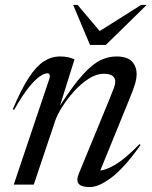

<svg xmlns="http://www.w3.org/2000/svg" viewBox="-20 -752 618 782"><path d="M37.5 -304.5 32 -307Q66.5 -388.5 97.2 -435.5Q128 -482.5 158.8 -502.2Q189.5 -522 224 -522Q242.5 -522 255.8 -519.2Q269 -516.5 283.5 -510.5L224.5 -322Q279.5 -407 319.2 -450Q359 -493 390.8 -507.5Q422.5 -522 453.5 -522Q499 -522 517.8 -501.2Q536.5 -480.5 536.5 -451Q536.5 -434 531 -413.5Q525.5 -393 506.5 -347L388.5 -57.5Q413 -59.5 452.5 -83.2Q492 -107 548 -165L552.5 -161.5Q487.5 -69.5 435.2 -29.8Q383 10 345 10Q313 10 301 -2.8Q289 -15.5 301.5 -46L425 -346Q439 -380 444.2 -394.8Q449.5 -409.5 449.5 -418.5Q449.5 -451.5 403 -451.5Q372 -451.5 340.2 -430.8Q308.5 -410 280.5 -378.8Q252.5 -347.5 232.8 -315.8Q213 -284 205.5 -262L117.5 0H36L181 -431Q184 -439.5 182.2 -446.5Q180.5 -453.5 172 -453.5Q161.5 -453.5 142.8 -441.2Q124 -429 97.8 -396.8Q71.5 -364.5 37.5 -304.5ZM577.5 -732 411 -569H346.5L278 -732H296L386 -625.5L555 -732Z"/></svg>

Font: Newsreader Display
Style: Italic
Weight: 400
Italic angle: -17°
Designer: Hugues Gentile
Foundry: Production Type
Version: Version 1.001